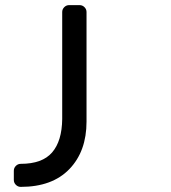

<svg xmlns="http://www.w3.org/2000/svg" viewBox="-20 -720 669 750"><path d="M34 0ZM223 -255V-673Q223 -684 231 -692Q239 -700 250 -700H291Q302 -700 310 -692Q318 -684 318 -673V-245Q318 -129 251 -59.5Q184 10 61 10Q50 10 42 2Q34 -6 34 -17V-53Q34 -64 42 -72Q50 -80 61 -80Q145 -80 183.5 -124.5Q222 -169 223 -255Z"/></svg>

Font: Hezaedrus
Style: Regular
Weight: 400
Designer: Hubert & Fischer
Foundry: Hubert & Fischer
Version: Version 1.10;September 3, 2019;FontCreator 11.5.0.2425 64-bi